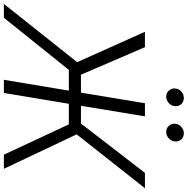

<svg xmlns="http://www.w3.org/2000/svg" viewBox="-28 -959 968 990"><g transform="rotate(90 456.0 -464.0)"><path d="M561.1 -727.3 506.4 -397.4H598L852.3 -727.3H931.5L653.8 -375.4L831.3 0H758.5L602.3 -334.9H496.1L440.3 0H372.5L428.3 -334.9H321.4L52.6 0H-18.8L281.6 -377.8L125 -727.3H204.2L346.2 -397.4H438.6L493.3 -727.3ZM640.6 -837Q621.4 -837 608.7 -852.1Q595.9 -867.2 599.4 -887.4Q602.6 -904.8 616.8 -916.4Q631 -927.9 647.4 -927.9Q668.7 -927.9 681.1 -913.5Q693.5 -899.1 689.6 -877.8Q686.8 -861.5 673.1 -849.3Q659.4 -837 640.6 -837ZM458.8 -837Q439.6 -837 426.8 -852.3Q414.1 -867.5 417.6 -887.4Q420.5 -904.8 434.8 -916.4Q449.2 -927.9 465.6 -927.9Q486.9 -927.9 498.9 -913.5Q511 -899.1 507.8 -877.8Q505.3 -861.9 491.5 -849.4Q477.6 -837 458.8 -837Z"/></g></svg>

Font: Inter UI Light
Style: Italic
Weight: 300
Italic angle: 9.39999°
Designer: Rasmus Andersson
Foundry: rsms
Version: 3.2;8d6f07862